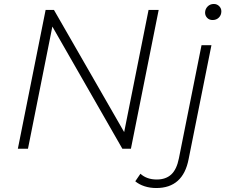

<svg xmlns="http://www.w3.org/2000/svg" viewBox="-20 -750 1141 968"><path d="M70 0 210 -700H252L606 -84L729 -700H780L640 0H597L244 -616L121 0ZM768 198Q736 198 708.5 189Q681 180 662 164L688 126Q720 155 770 155Q816 155 843.5 129.5Q871 104 882 48L996 -522H1046L931 52Q903 198 768 198ZM1052 -649Q1035 -649 1024.5 -660Q1014 -671 1014 -686Q1014 -704 1026.5 -717Q1039 -730 1058 -730Q1074 -730 1085 -719Q1096 -708 1096 -693Q1096 -674 1083.5 -661.5Q1071 -649 1052 -649Z"/></svg>

Font: Montserrat Thin Light
Style: Italic
Weight: 300
Italic angle: -11.3°
Version: Version 9.000